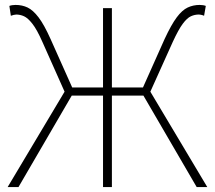

<svg xmlns="http://www.w3.org/2000/svg" viewBox="-20 -759 872 779"><path d="M11 0 242 -387 152 -589Q130 -639 111.5 -662.5Q93 -686 77.5 -693Q62 -700 46 -700Q42 -700 35.5 -698.5Q29 -697 24 -695L18 -735Q23 -737 29.5 -738Q36 -739 43 -739Q70 -739 92 -728.5Q114 -718 136.5 -688.5Q159 -659 185 -601L273 -404H398V-726H434V-404H560L648 -601Q675 -659 697 -688.5Q719 -718 741.5 -728.5Q764 -739 790 -739Q797 -739 803.5 -738Q810 -737 815 -735L808 -695Q804 -697 797.5 -698.5Q791 -700 786 -700Q770 -700 754.5 -693Q739 -686 721.5 -662.5Q704 -639 681 -589L590 -387L821 0H778L562 -371H434V0H398V-371H271L55 0Z"/></svg>

Font: Noto Sans KR Thin
Style: Regular
Weight: 100
Designer: Ryoko NISHIZUKA 西塚涼子 (kana, bopomofo & ideographs); Paul D. Hunt (Latin, Greek & Cyrillic); Sandoll Communications 산돌커뮤니
Foundry: Adobe
Version: Version 2.004-H2;hotconv 1.0.118;makeotfexe 2.5.65603